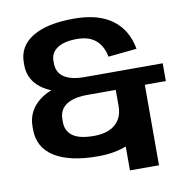

<svg xmlns="http://www.w3.org/2000/svg" viewBox="-88 -795 958 989"><g transform="rotate(-10 390.5 -300.0)"><path d="M363 10Q215 10 136 -40Q57 -90 57 -184V-199Q57 -270 107 -318.5Q157 -367 248 -385L250 -348Q163 -365 116.5 -409Q70 -453 70 -518V-532Q70 -617 146 -663.5Q222 -710 363 -710Q490 -710 563 -656Q636 -602 654 -501L505 -486Q494 -543 458.5 -573.5Q423 -604 360 -604Q294 -604 258 -580.5Q222 -557 222 -513V-501Q222 -453 258.5 -428.5Q295 -404 365 -404H774V-311H365Q292 -311 253.5 -285.5Q215 -260 215 -209V-195Q215 -148 250 -122.5Q285 -97 361 -97Q409 -97 442.5 -112Q476 -127 494 -156Q512 -185 512 -226H656Q656 -153 621 -100Q586 -47 520.5 -18.5Q455 10 363 10ZM664 -360V110H512V-360Z"/></g></svg>

Font: Pathway Extreme 28pt
Style: Bold
Weight: 700
Designer: Eduardo Rodriguez Tunni
Foundry: Eduardo Rodriguez Tunni
Version: Version 1.001;gftools[0.9.26]